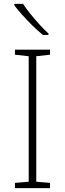

<svg xmlns="http://www.w3.org/2000/svg" viewBox="-20 -970 334 990"><path d="M238 0H57V-27L128 -33V-680L57 -688V-714H238V-688L167 -680V-33L238 -27ZM99 -950Q113 -928 135.5 -900Q158 -872 183 -844.5Q208 -817 230 -797V-790H201Q175 -811 147 -838.5Q119 -866 94.5 -893.5Q70 -921 54 -942V-950Z"/></svg>

Font: Noto Sans Gujarati ExtraLight
Style: Regular
Weight: 200
Designer: Jelle Bosma - Monotype Design Team, Universal Thirst
Foundry: Monotype Imaging Inc.
Version: Version 2.106; ttfautohint (v1.8.4.7-5d5b)